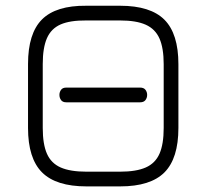

<svg xmlns="http://www.w3.org/2000/svg" viewBox="-20 -665 736 685"><path d="M216.5 -300Q203.5 -300 197.8 -308Q192 -316 192 -326.5Q192 -336.5 197.8 -344.5Q203.5 -352.5 216.5 -352.5H480Q493 -352.5 499 -344.5Q505 -336.5 505 -326.5Q505 -316 499 -308Q493 -300 480 -300ZM288.5 0Q180 0 130 -50Q80 -100 80 -208.5V-436.5Q80 -546 130 -595.8Q180 -645.5 287.5 -644.5H408.5Q517 -644.5 566.8 -594.5Q616.5 -544.5 616.5 -436V-208.5Q616.5 -100 566.8 -50Q517 0 408.5 0ZM288.5 -52.5H408.5Q466 -52.5 500 -67.5Q534 -82.5 549 -116.5Q564 -150.5 564 -208.5V-436Q564 -493.5 549 -527.5Q534 -561.5 500 -576.8Q466 -592 408.5 -592H287.5Q230 -592.5 196.2 -577.8Q162.5 -563 147.5 -528.8Q132.5 -494.5 132.5 -436.5V-208.5Q132.5 -150.5 147.5 -116.5Q162.5 -82.5 196.5 -67.5Q230.5 -52.5 288.5 -52.5Z"/></svg>

Font: Jura Light
Style: Regular
Weight: 400
Version: Version 5.106